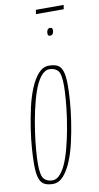

<svg xmlns="http://www.w3.org/2000/svg" viewBox="-92 -848 463 899"><g transform="rotate(-10 139.5 -398.5)"><path d="M85 10Q61 10 45 2Q29 -6 21 -28.5Q13 -51 13 -96Q13 -125 16 -168.5Q19 -212 26.5 -262Q34 -312 45 -361Q56 -410 72.5 -450Q89 -490 111 -514.5Q133 -539 161 -539Q185 -539 201 -531.5Q217 -524 225 -501Q233 -478 233 -433Q233 -404 230 -360.5Q227 -317 219.5 -267Q212 -217 201 -168Q190 -119 173.5 -79Q157 -39 135 -14.5Q113 10 85 10ZM85 -7Q108 -7 127 -31.5Q146 -56 160 -96.5Q174 -137 184.5 -185.5Q195 -234 202 -282.5Q209 -331 212 -371.5Q215 -412 215 -435Q215 -491 200.5 -506.5Q186 -522 161 -522Q138 -522 119 -497.5Q100 -473 86 -432.5Q72 -392 61.5 -343.5Q51 -295 44 -246.5Q37 -198 34 -158Q31 -118 31 -94Q31 -39 45.5 -23Q60 -7 85 -7ZM192 -676Q186 -676 183.5 -679Q181 -682 181 -687Q181 -694 182.5 -699.5Q184 -705 187.5 -708.5Q191 -712 197 -712Q205 -712 207 -708.5Q209 -705 209 -699Q209 -693 207.5 -688Q206 -683 202.5 -679.5Q199 -676 192 -676ZM144 -787 147 -807H279L276 -787Z"/></g></svg>

Font: Georama ExtraCondensed Thin
Style: Italic
Weight: 100
Width: 2
Italic angle: -9°
Designer: Jean-Baptiste Levee
Foundry: Production Type
Version: Version 1.001